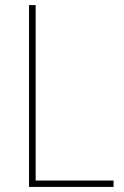

<svg xmlns="http://www.w3.org/2000/svg" viewBox="-20 -734 486 754"><path d="M94 0V-714H120V-25H426V0Z"/></svg>

Font: Noto Sans Lao UI SemCond Thin
Style: Regular
Weight: 100
Width: 4
Designer: Monotype Design Team
Foundry: Monotype Imaging Inc.
Version: Version 2.000; ttfautohint (v1.8.4.7-5d5b)